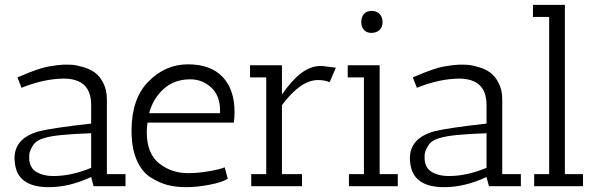

<svg xmlns="http://www.w3.org/2000/svg" viewBox="-20 -770 2471 794"><path d="M182 4Q49 4 41 -101Q40 -108 40 -115Q40 -199 141 -227Q197 -241 357 -259V-336Q357 -445 243 -445Q161 -444 69 -407L52 -450L62 -454Q140 -488 181 -495Q222 -502 241 -502.5Q260 -503 277.5 -502Q295 -501 323 -493Q351 -485 371.5 -470.5Q392 -456 407 -427Q422 -398 422 -358V-50H499V0H367L357 -38Q267 4 182 4ZM200 -42Q276 -42 357 -76V-219Q207 -214 163 -199Q129 -190 115 -166.5Q101 -143 101 -129Q101 -115 101 -110Q104 -74 132 -58Q160 -42 200 -42Z M587 -224Q587 -135 638 -94.5Q689 -54 757 -54Q801 -54 847.5 -62.5Q894 -71 909 -78L922 -31Q899 -16 846.5 -6Q794 4 750.5 4Q707 4 672.5 -5Q638 -14 602 -37Q566 -60 545 -109Q524 -158 524 -229Q524 -361 592 -431Q663 -504 757 -504Q851 -504 900.5 -452Q950 -400 950 -306Q950 -286 947 -263H590Q587 -242 587 -224ZM890 -313Q890 -375 853 -408.5Q816 -442 767 -442Q700 -442 656 -401.5Q612 -361 597 -302H890Q890 -308 890 -313Z M1146 -50H1229V0H1019V-50H1081V-450H1014V-500H1146V-379Q1225 -495 1301 -497Q1307 -497 1313 -497L1369 -490L1343 -430Q1324 -439 1294 -439Q1222 -438 1146 -335Z M1418 -450V-500H1550V-50H1625V0H1423V-50H1485V-450ZM1516 -634Q1496 -634 1485 -646.5Q1474 -659 1474 -679.5Q1474 -700 1485.5 -712.5Q1497 -725 1517 -725Q1537 -725 1549.5 -712.5Q1562 -700 1562 -678.5Q1562 -657 1549 -645.5Q1536 -634 1516 -634Z M1817 4Q1684 4 1676 -101Q1675 -108 1675 -115Q1675 -199 1776 -227Q1832 -241 1992 -259V-336Q1992 -445 1878 -445Q1796 -444 1704 -407L1687 -450L1697 -454Q1775 -488 1816 -495Q1857 -502 1876 -502.5Q1895 -503 1912.5 -502Q1930 -501 1958 -493Q1986 -485 2006.5 -470.5Q2027 -456 2042 -427Q2057 -398 2057 -358V-50H2134V0H2002L1992 -38Q1902 4 1817 4ZM1835 -42Q1911 -42 1992 -76V-219Q1842 -214 1798 -199Q1764 -190 1750 -166.5Q1736 -143 1736 -129Q1736 -115 1736 -110Q1739 -74 1767 -58Q1795 -42 1835 -42Z M2184 -700V-750H2316V-50H2391V0H2189V-50H2251V-700Z"/></svg>

Font: Antic Slab
Style: Regular
Weight: 400
Designer: Santiago Orozco
Foundry: Santiago Orozco
Version: Version 001.002